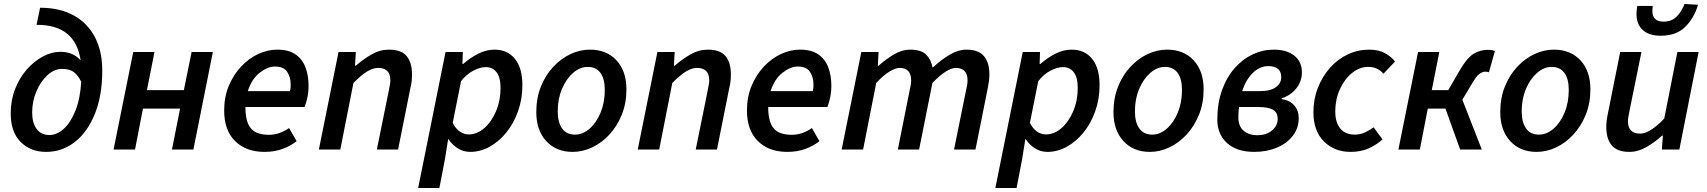

<svg xmlns="http://www.w3.org/2000/svg" viewBox="-20 -753 8598 967"><path d="M142 -186Q142 -134 164.5 -103.5Q187 -73 229 -73Q267 -73 301.5 -104.5Q336 -136 360 -196Q384 -256 389 -341Q374 -373 352.5 -389.5Q331 -406 293 -406Q253 -406 218.5 -374Q184 -342 163 -292Q142 -242 142 -186ZM212 12Q134 12 84 -38Q34 -88 34 -182Q34 -248 56 -304.5Q78 -361 115 -403Q152 -445 196 -468.5Q240 -492 284 -492Q318 -492 343.5 -480.5Q369 -469 386 -449Q373 -538 318.5 -583Q264 -628 164 -628L182 -714Q280 -714 350 -676Q420 -638 457.5 -567Q495 -496 495 -397Q495 -272 458 -180Q421 -88 357 -38Q293 12 212 12Z M552 0 651 -491H758L720 -299H906L945 -491H1052L954 0H846L887 -206H700L660 0Z M1364 -418Q1329 -418 1288.5 -387Q1248 -356 1228 -294H1440Q1443 -305 1443.5 -311.5Q1444 -318 1444 -328Q1444 -364 1426.5 -391Q1409 -418 1364 -418ZM1312 12Q1219 12 1164 -42.5Q1109 -97 1109 -196Q1109 -265 1132.5 -321Q1156 -377 1194.5 -418Q1233 -459 1280.5 -481Q1328 -503 1376 -503Q1434 -503 1468.5 -479Q1503 -455 1518.5 -414Q1534 -373 1534 -322Q1534 -289 1528 -261.5Q1522 -234 1514 -214H1216Q1216 -158 1230.5 -127.5Q1245 -97 1271.5 -85.5Q1298 -74 1334 -74Q1363 -74 1389 -83.5Q1415 -93 1436 -108L1474 -42Q1444 -18 1403 -3Q1362 12 1312 12Z M1586 0 1685 -491H1772L1768 -422H1772Q1810 -455 1851.5 -479Q1893 -503 1939 -503Q2001 -503 2028 -470.5Q2055 -438 2055 -379Q2055 -362 2053.5 -346Q2052 -330 2047 -310L1985 0H1878L1938 -296Q1941 -313 1943.5 -325Q1946 -337 1946 -348Q1946 -411 1884 -411Q1859 -411 1829 -393Q1799 -375 1760 -335L1694 0Z M2086 194 2224 -491H2311L2309 -431H2313Q2348 -462 2388.5 -482.5Q2429 -503 2471 -503Q2536 -503 2573.5 -456.5Q2611 -410 2611 -324Q2611 -254 2589 -192.5Q2567 -131 2530 -85.5Q2493 -40 2446 -14Q2399 12 2348 12Q2314 12 2285.5 -6Q2257 -24 2239 -52H2237L2221 48L2193 194ZM2341 -76Q2383 -76 2419.5 -108Q2456 -140 2478.5 -193.5Q2501 -247 2501 -310Q2501 -363 2481 -389Q2461 -415 2427 -415Q2399 -415 2364.5 -397.5Q2330 -380 2302 -344L2260 -134Q2276 -103 2297 -89.5Q2318 -76 2341 -76Z M2864 12Q2781 12 2731 -42.5Q2681 -97 2681 -188Q2681 -259 2704 -316.5Q2727 -374 2766 -416Q2805 -458 2853 -480.5Q2901 -503 2951 -503Q3035 -503 3085 -449Q3135 -395 3135 -303Q3135 -233 3111.5 -175Q3088 -117 3049 -75Q3010 -33 2962 -10.5Q2914 12 2864 12ZM2876 -75Q2915 -75 2949.5 -105Q2984 -135 3005 -186Q3026 -237 3026 -300Q3026 -356 3004 -386Q2982 -416 2940 -416Q2901 -416 2866.5 -386Q2832 -356 2810.5 -305.5Q2789 -255 2789 -192Q2789 -137 2811 -106Q2833 -75 2876 -75Z M3192 0 3291 -491H3378L3374 -422H3378Q3416 -455 3457.5 -479Q3499 -503 3545 -503Q3607 -503 3634 -470.5Q3661 -438 3661 -379Q3661 -362 3659.5 -346Q3658 -330 3653 -310L3591 0H3484L3544 -296Q3547 -313 3549.5 -325Q3552 -337 3552 -348Q3552 -411 3490 -411Q3465 -411 3435 -393Q3405 -375 3366 -335L3300 0Z M3997 -418Q3962 -418 3921.5 -387Q3881 -356 3861 -294H4073Q4076 -305 4076.5 -311.5Q4077 -318 4077 -328Q4077 -364 4059.5 -391Q4042 -418 3997 -418ZM3945 12Q3852 12 3797 -42.5Q3742 -97 3742 -196Q3742 -265 3765.5 -321Q3789 -377 3827.5 -418Q3866 -459 3913.5 -481Q3961 -503 4009 -503Q4067 -503 4101.5 -479Q4136 -455 4151.5 -414Q4167 -373 4167 -322Q4167 -289 4161 -261.5Q4155 -234 4147 -214H3849Q3849 -158 3863.5 -127.5Q3878 -97 3904.5 -85.5Q3931 -74 3967 -74Q3996 -74 4022 -83.5Q4048 -93 4069 -108L4107 -42Q4077 -18 4036 -3Q3995 12 3945 12Z M4219 0 4318 -491H4405L4401 -422H4405Q4442 -455 4482.5 -479Q4523 -503 4563 -503Q4620 -503 4645 -477.5Q4670 -452 4677 -412Q4721 -453 4764 -478Q4807 -503 4847 -503Q4908 -503 4935.5 -470.5Q4963 -438 4963 -379Q4963 -362 4961 -346Q4959 -330 4955 -310L4893 0H4785L4845 -296Q4849 -313 4851 -325Q4853 -337 4853 -348Q4853 -411 4793 -411Q4774 -411 4744 -393Q4714 -375 4676 -335L4609 0H4502L4561 -296Q4565 -313 4567 -325Q4569 -337 4569 -348Q4569 -411 4510 -411Q4491 -411 4460.5 -393Q4430 -375 4393 -335L4327 0Z M4993 194 5131 -491H5218L5216 -431H5220Q5255 -462 5295.5 -482.5Q5336 -503 5378 -503Q5443 -503 5480.5 -456.5Q5518 -410 5518 -324Q5518 -254 5496 -192.5Q5474 -131 5437 -85.5Q5400 -40 5353 -14Q5306 12 5255 12Q5221 12 5192.5 -6Q5164 -24 5146 -52H5144L5128 48L5100 194ZM5248 -76Q5290 -76 5326.5 -108Q5363 -140 5385.5 -193.5Q5408 -247 5408 -310Q5408 -363 5388 -389Q5368 -415 5334 -415Q5306 -415 5271.5 -397.5Q5237 -380 5209 -344L5167 -134Q5183 -103 5204 -89.5Q5225 -76 5248 -76Z M5771 12Q5688 12 5638 -42.5Q5588 -97 5588 -188Q5588 -259 5611 -316.5Q5634 -374 5673 -416Q5712 -458 5760 -480.5Q5808 -503 5858 -503Q5942 -503 5992 -449Q6042 -395 6042 -303Q6042 -233 6018.5 -175Q5995 -117 5956 -75Q5917 -33 5869 -10.5Q5821 12 5771 12ZM5783 -75Q5822 -75 5856.5 -105Q5891 -135 5912 -186Q5933 -237 5933 -300Q5933 -356 5911 -386Q5889 -416 5847 -416Q5808 -416 5773.5 -386Q5739 -356 5717.5 -305.5Q5696 -255 5696 -192Q5696 -137 5718 -106Q5740 -75 5783 -75Z M6297 12Q6209 12 6160 -32.5Q6111 -77 6111 -150Q6111 -233 6134.5 -298.5Q6158 -364 6198 -409.5Q6238 -455 6289 -479Q6340 -503 6395 -503Q6461 -503 6499 -472.5Q6537 -442 6537 -389Q6537 -343 6508.5 -307.5Q6480 -272 6435 -258V-254Q6476 -248 6498.5 -222Q6521 -196 6521 -158Q6521 -108 6491.5 -69.5Q6462 -31 6411 -9.5Q6360 12 6297 12ZM6312 -72Q6358 -72 6386.5 -96Q6415 -120 6415 -154Q6415 -187 6391 -200.5Q6367 -214 6317 -214H6220Q6217 -190 6217 -162Q6217 -117 6243.5 -94.5Q6270 -72 6312 -72ZM6367 -420Q6326 -420 6291 -387Q6256 -354 6236 -294H6323Q6379 -294 6406 -314Q6433 -334 6433 -364Q6433 -420 6367 -420Z M6782 12Q6701 12 6648 -40.5Q6595 -93 6595 -188Q6595 -254 6617.5 -311Q6640 -368 6678.5 -411.5Q6717 -455 6768 -479Q6819 -503 6876 -503Q6923 -503 6955.5 -485Q6988 -467 7006 -443L6948 -382Q6932 -399 6914 -407.5Q6896 -416 6870 -416Q6827 -416 6789 -385Q6751 -354 6728 -303Q6705 -252 6705 -192Q6705 -137 6730 -106Q6755 -75 6804 -75Q6831 -75 6855.5 -86.5Q6880 -98 6898 -112L6943 -51Q6915 -25 6875 -6.5Q6835 12 6782 12Z M7023 0 7122 -491H7229L7191 -299H7274L7332 -399Q7368 -461 7401 -481.5Q7434 -502 7473 -502Q7494 -502 7509 -496L7479 -389Q7470 -392 7461 -392Q7446 -392 7430.5 -380.5Q7415 -369 7395 -334L7345 -251L7443 0H7334L7260 -206H7171L7131 0Z M7719 12Q7636 12 7586 -42.5Q7536 -97 7536 -188Q7536 -259 7559 -316.5Q7582 -374 7621 -416Q7660 -458 7708 -480.5Q7756 -503 7806 -503Q7890 -503 7940 -449Q7990 -395 7990 -303Q7990 -233 7966.5 -175Q7943 -117 7904 -75Q7865 -33 7817 -10.5Q7769 12 7719 12ZM7731 -75Q7770 -75 7804.5 -105Q7839 -135 7860 -186Q7881 -237 7881 -300Q7881 -356 7859 -386Q7837 -416 7795 -416Q7756 -416 7721.5 -386Q7687 -356 7665.5 -305.5Q7644 -255 7644 -192Q7644 -137 7666 -106Q7688 -75 7731 -75Z M8186 12Q8125 12 8097.5 -21Q8070 -54 8070 -112Q8070 -129 8072 -145.5Q8074 -162 8078 -181L8140 -491H8247L8187 -195Q8184 -178 8181.5 -166Q8179 -154 8179 -143Q8179 -80 8241 -80Q8289 -80 8362 -156L8428 -491H8535L8438 0H8350L8355 -70H8351Q8315 -37 8272.5 -12.5Q8230 12 8186 12ZM8344 -573Q8285 -573 8253.5 -602Q8222 -631 8222 -685Q8222 -693 8223.5 -703Q8225 -713 8226 -723H8304Q8303 -714 8302.5 -708.5Q8302 -703 8302 -698Q8302 -644 8358 -644Q8398 -644 8423.5 -668.5Q8449 -693 8464 -733L8532 -729Q8513 -663 8468 -618Q8423 -573 8344 -573Z"/></svg>

Font: Source Sans 3 Semibold
Style: Italic
Weight: 600
Italic angle: -11°
Designer: Paul D. Hunt
Foundry: Adobe
Version: Version 3.052;hotconv 1.1.0;makeotfexe 2.6.0